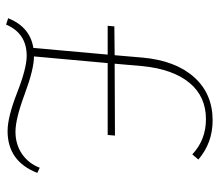

<svg xmlns="http://www.w3.org/2000/svg" viewBox="-64 -639 721 633"><g transform="rotate(90 296.5 -322.5)"><path d="M533 -93 550 -85Q512 13 412 13Q366 13 285.5 -18.5Q205 -50 164 -50Q90 -50 61 18L40 11Q69 -61 138 -72L160 -317H65L67 -339L162 -340L170 -433Q180 -541 234.5 -602Q289 -663 377 -663Q451 -663 506 -616L489 -596Q441 -641 373 -641Q298 -641 253 -586.5Q208 -532 198 -432L190 -340L427 -341L425 -317H188L166 -74Q208 -74 290 -43.5Q372 -13 414 -13Q456 -13 487.5 -34.5Q519 -56 533 -93Z"/></g></svg>

Font: EauTestInfant Extralight
Style: Regular
Weight: 250
Designer: Christian Thalmann (Catharsis Fonts)
Version: Version 0.001;PS 000.001;hotconv 1.0.88;makeotf.lib2.5.64775